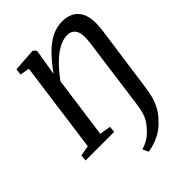

<svg xmlns="http://www.w3.org/2000/svg" viewBox="-284 -878 1256 1256"><g transform="rotate(-45 344.0 -250.0)"><path d="M330 251.5 311.5 211.5Q346.5 201.5 376.8 181.8Q407 162 431 131.5Q457 105 471.8 70Q486.5 35 494.5 -24L562 -522Q573 -598.5 553.5 -632Q534 -665.5 493 -665.5Q460.5 -665.5 422.5 -648Q384.5 -630.5 340.8 -590.2Q297 -550 247.5 -482L189 -55.5L266 -42.5L262.5 0H-2.5L1.5 -42.5L73.5 -55.5L159.5 -687L94.5 -698L99.5 -741.5L252.5 -752H260.5L280 -734L274 -692L250 -549Q302 -621.5 348.2 -666Q394.5 -710.5 439.5 -731.2Q484.5 -752 532 -752Q615 -752 654.2 -695.8Q693.5 -639.5 676 -515.5L611.5 -55Q605 -6 592.2 32.8Q579.5 71.5 560 102.2Q540.5 133 513.5 158.5Q480.5 196 431 220.2Q381.5 244.5 330 251.5Z"/></g></svg>

Font: Merriweather 28pt Medium
Style: Italic
Weight: 500
Italic angle: -7.8°
Version: Version 2.101